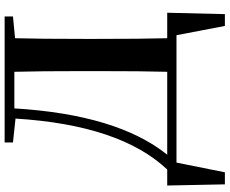

<svg xmlns="http://www.w3.org/2000/svg" viewBox="-101 -681 991 829"><g transform="rotate(-90 394.5 -266.5)"><path d="M13 209 8 -40H77Q269 -243 297 -695L194 -706V-742H738V-706L644 -697Q641 -597 641 -392V-353Q641 -141 644 -40H649V-41L650 -40H754L748 209H697L657 0H107L65 209ZM141 -40H499Q502 -141 502 -354V-392Q502 -599 499 -700H341Q314 -255 141 -40Z"/></g></svg>

Font: GenRyuMin TW B
Style: Regular
Weight: 700
Version: Version 1.501;PS 1;hotconv 16.6.51;makeotf.lib2.5.65220